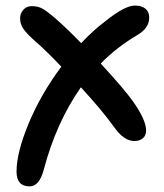

<svg xmlns="http://www.w3.org/2000/svg" viewBox="-20 -475 585 686"><path d="M85.9 190.9Q39.1 190.9 39.1 138.2Q39.1 69.8 82.8 -34.9Q126.5 -139.6 199.2 -236.8Q144.5 -294.4 102.1 -331.1Q75.2 -355 63.5 -372.1Q51.8 -389.2 51.8 -410.2Q51.8 -426.3 63 -439.7Q74.2 -453.1 94.2 -453.1Q114.7 -453.1 130.4 -444.8Q146 -436.5 176.8 -410.2Q216.8 -375.5 270 -320.8Q313 -366.7 356 -398.9Q425.8 -455.1 461.9 -455.1Q486.3 -455.1 499.8 -443.8Q513.2 -432.6 513.2 -412.1Q513.2 -375 471.2 -350.1Q397.9 -307.1 339.8 -248Q424.8 -155.8 455.1 -112.8Q502 -46.4 502 -8.8Q502 8.8 490.7 18.8Q479.5 28.8 460 28.8Q421.9 28.8 386.2 -22.9Q345.7 -79.6 269 -163.1Q180.7 -37.1 136.2 131.8Q120.6 190.9 85.9 190.9Z"/></svg>

Font: Shantell Sans Irregular Bouncy
Style: Regular
Weight: 500
Designer: Stephen Nixon, Anya Danilova, Shantell Martin
Foundry: Arrow Type
Version: Version 1.006;[9816181b4]